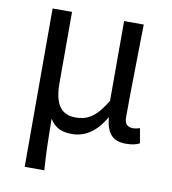

<svg xmlns="http://www.w3.org/2000/svg" viewBox="-83 -615 794 886"><g transform="rotate(10 314.0 -172.0)"><path d="M92 199H184C178 114 177 66 176 -41C202 2 238 12 281 12C340 12 393 -22 433 -92H435C442 -19 471 13 533 13C562 13 581 8 597 0L585 -69C572 -65 562 -63 553 -63C529 -63 513 -75 513 -106C513 -237 517 -396 519 -543H427V-170C376 -82 332 -66 283 -66C212 -66 183 -115 183 -210V-543H92Z"/></g></svg>

Font: Kinto Sans
Style: Regular
Weight: 400
Designer: Authors: Ryoko NISHIZUKA  (kana & ideographs); Paul D. Hunt (Latin, Greek & Cyrillic); Wenlong ZHANG  (bopomofo); Sandol
Foundry: Adobe Systems Incorporated, ookami Inc.
Version: Version 0.001